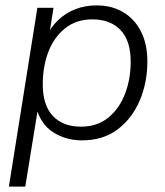

<svg xmlns="http://www.w3.org/2000/svg" viewBox="-20 -514 615 714"><path d="M13 180 119 -485H179L162 -377H152Q169 -413 196 -439Q223 -465 259.5 -479.5Q296 -494 339 -494Q396 -494 438.5 -468.5Q481 -443 504.5 -396.5Q528 -350 528 -285Q528 -207 499.5 -140Q471 -73 417 -32.5Q363 8 285 8Q225 8 178 -22Q131 -52 114 -116H122L74 180ZM281 -43Q341 -43 382 -76Q423 -109 444.5 -164Q466 -219 466 -285Q466 -363 428 -402.5Q390 -442 323 -442Q264 -442 222.5 -409Q181 -376 160 -321.5Q139 -267 139 -200Q139 -123 176.5 -83Q214 -43 281 -43Z"/></svg>

Font: Nunito Sans 12pt Light
Style: Italic
Weight: 300
Italic angle: -9°
Designer: Vernon Adams
Foundry: Vernon Adams
Version: Version 3.101;gftools[0.9.27]